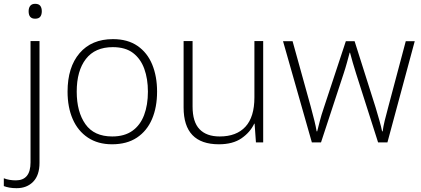

<svg xmlns="http://www.w3.org/2000/svg" viewBox="-72 -746 2208 1006"><path d="M78 -687Q78 -705 86.5 -715.5Q95 -726 112 -726Q131 -726 139 -715.5Q147 -705 147 -687Q147 -669 139 -658.5Q131 -648 112 -648Q78 -648 78 -687ZM15 240Q-6 240 -22.5 237Q-39 234 -52 229V188Q-37 194 -21 196.5Q-5 199 11 199Q88 199 88 105V-531H135V107Q135 172 102 206Q69 240 15 240Z M751 -266Q751 -184 724.5 -122Q698 -60 645.5 -25Q593 10 515 10Q441 10 388.5 -25Q336 -60 309 -122Q282 -184 282 -266Q282 -394 345 -467.5Q408 -541 520 -541Q597 -541 648.5 -505.5Q700 -470 725.5 -408Q751 -346 751 -266ZM330 -266Q330 -160 375.5 -95.5Q421 -31 516 -31Q580 -31 621.5 -60.5Q663 -90 683 -143Q703 -196 703 -266Q703 -333 684 -385.5Q665 -438 625 -468.5Q585 -499 519 -499Q426 -499 378 -437Q330 -375 330 -266Z M1307 -531V0H1269L1262 -98H1260Q1239 -53 1193.5 -21.5Q1148 10 1075 10Q890 10 890 -183V-531H937V-188Q937 -107 973.5 -69Q1010 -31 1079 -31Q1167 -31 1214 -82Q1261 -133 1261 -236V-531Z M1794 -360Q1784 -391 1776.5 -417.5Q1769 -444 1762 -470H1760Q1753 -444 1745.5 -416.5Q1738 -389 1728 -359L1610 0H1562L1411 -530H1461L1556 -188Q1568 -143 1575.5 -113Q1583 -83 1587 -58H1590Q1596 -81 1603.5 -111Q1611 -141 1625 -182L1740 -530H1786L1896 -183Q1907 -146 1916 -114.5Q1925 -83 1930 -58H1933Q1936 -82 1943.5 -113Q1951 -144 1963 -188L2054 -530H2101L1958 0H1909Z"/></svg>

Font: Noto Kufi Arabic ExtraLight
Style: Regular
Weight: 200
Designer: Monotype Design Team, David Williams, Khaled Hosny
Foundry: Google LLC
Version: Version 2.109; ttfautohint (v1.8.4.7-5d5b)